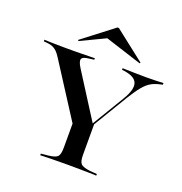

<svg xmlns="http://www.w3.org/2000/svg" viewBox="-135 -878 947 997"><g transform="rotate(20 338.5 -380.0)"><path d="M329.8 -160.5 106.5 -508.1Q94.4 -527.4 83.5 -537.9Q72.6 -548.4 60.1 -553.6Q47.6 -558.9 29.8 -560.5L10.5 -562.1V-571Q29.8 -570.2 58.5 -569.4Q87.1 -568.5 122.6 -568.5H125H129.8Q154 -568.5 176.6 -568.5Q199.2 -568.5 219.8 -569Q240.3 -569.4 257.7 -569.8Q275 -570.2 289.5 -570.2V-562.1L266.1 -558.9Q228.2 -555.6 222.6 -541.9Q216.9 -528.2 237.9 -495.2L398.4 -242.7L385.5 -233.1L501.6 -425.8Q537.9 -486.3 527.4 -519Q516.9 -551.6 456.5 -560.5L442.7 -562.1V-571Q473.4 -570.2 505.6 -569.4Q537.9 -568.5 575.8 -568.5Q605.6 -568.5 627 -569.4Q648.4 -570.2 668.5 -571V-562.1L655.6 -558.9Q628.2 -553.2 607.3 -541.5Q586.3 -529.8 565.3 -504.8Q544.4 -479.8 516.1 -433.9L351.6 -160.5ZM341.9 -2.4Q312.1 -2.4 285.1 -2Q258.1 -1.6 235.5 -1.2Q212.9 -0.8 195.2 0V-8.9L234.7 -12.9Q273.4 -16.9 285.1 -29Q296.8 -41.1 296.8 -78.2V-250.8L362.1 -188.7L403.2 -254V-78.2Q403.2 -41.1 414.9 -29Q426.6 -16.9 464.5 -12.1L504.8 -8.9V0Q487.1 -0.8 464.5 -1.2Q441.9 -1.6 415.3 -2Q388.7 -2.4 357.3 -2.4H350ZM179 -625 175 -629.8 345.2 -760.5H353.2L520.2 -629.8L516.9 -625L293.5 -696.8L346 -704.8Z"/></g></svg>

Font: Playfair 144pt SemiExpanded SemiBold
Style: Regular
Weight: 600
Width: 6
Designer: Claus Eggers Sørensen
Foundry: Claus Eggers Sørensen
Version: Version 2.203